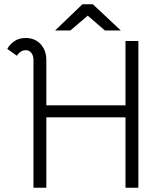

<svg xmlns="http://www.w3.org/2000/svg" viewBox="-20 -875 764 895"><path d="M100 -641Q75 -641 59 -615L14 -647Q25 -668 47 -683Q69 -698 99 -698Q143 -698 169.5 -669Q196 -640 196 -595V-384H565V-684H625V0H565V-328H196V0H136V-595Q136 -615 126.5 -628Q117 -641 100 -641ZM364 -855H413L543 -733H469L389 -802L308 -733H237Z"/></svg>

Font: Bellota
Style: Regular
Weight: 400
Designer: Kemie Guaida
Foundry: Kemie Guaida
Version: Version 4.001